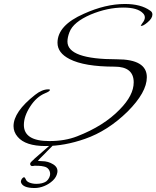

<svg xmlns="http://www.w3.org/2000/svg" viewBox="-20 -654 786 965"><path d="M209 80Q108 80 69 34Q48 10 48 -20Q48 -92 156 -177Q191 -205 223 -205Q231 -205 231 -202Q231 -195 206 -185Q163 -167 132 -119Q100 -70 100 -26Q100 55 228 55Q307 55 368 31Q502 -21 582 -104Q652 -175 652 -240Q652 -319 556 -319Q404 -319 330 -357Q269 -388 269 -439Q269 -527 402 -585Q510 -634 608 -634Q688 -634 734 -601Q746 -594 746 -581Q746 -562 722 -542Q699 -522 688 -524Q686 -524 695 -537Q708 -553 708 -566Q708 -578 699 -587Q672 -616 600 -616Q520 -616 436 -581Q348 -543 329 -492Q319 -466 319 -445Q319 -356 568 -356Q718 -356 718 -266Q718 -190 621 -93Q522 4 407 44Q304 80 209 80ZM154 291Q93 291 85 261V259Q85 251 90.5 244Q96 237 101 237Q105 237 109 246Q113 258 128.5 264Q144 270 163 270Q193 270 212 258Q222 250 227 239.5Q232 229 232 221Q232 207 224 196.5Q216 186 201 183Q199 182 188 180.5Q177 179 156 179Q155 179 153 179Q151 179 148 180Q142 181 138 180Q135 179 132 174V171Q131 170 131.5 169Q132 168 132 167Q133 162 142 154.5Q151 147 154 143L232 75Q235 71 238 71Q243 71 244 79L217 106Q213 111 201.5 122Q190 133 180.5 143Q171 153 171 155H173L191 156Q222 156 247.5 172Q273 188 268 214Q264 236 245.5 253.5Q227 271 202.5 281Q178 291 154 291Z"/></svg>

Font: Ephesis
Style: Regular
Weight: 400
Designer: Robert E. Leuschke
Foundry: Robert E. Leuschke
Version: Version 1.010; ttfautohint (v1.8.3)